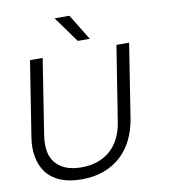

<svg xmlns="http://www.w3.org/2000/svg" viewBox="-101 -1033 997 1135"><g transform="rotate(-10 397.5 -465.5)"><path d="M298 17Q223 17 170.5 -5Q118 -27 87.5 -67Q57 -107 47 -163Q42 -189 42 -218Q42 -250 48 -285L118 -730H194L123 -276Q119 -249 119 -225Q119 -204 122 -185Q129 -143 152.5 -114Q176 -85 215 -69Q254 -53 309 -53Q364 -53 408 -69Q452 -85 484 -114Q516 -143 536.5 -184.5Q557 -226 565 -276L637 -730H713L643 -285Q632 -218 605 -162.5Q578 -107 534.5 -67Q491 -27 432 -5Q373 17 298 17ZM416 -793 304 -948H393L488 -793Z"/></g></svg>

Font: Sora Light
Style: Italic
Weight: 300
Designer: Jonathan Barnbrook, Juli√°n Moncada
Version: Version 1.000